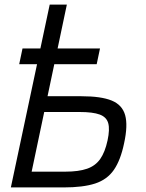

<svg xmlns="http://www.w3.org/2000/svg" viewBox="-20 -820 640 840"><path d="M27.5 0 197.5 -800H272.5L107.5 -17L66.5 -69H266Q324 -69 360.8 -81.8Q397.5 -94.5 418.5 -124.5Q439.5 -154.5 450.5 -205.5Q461 -254 453.5 -281Q446 -308 416 -319Q386 -330 328 -330H126L140.5 -399H336Q422.5 -399 468.8 -380Q515 -361 527.5 -316.2Q540 -271.5 523 -193.5Q507.5 -119 478.2 -76.8Q449 -34.5 396.5 -17.2Q344 0 257.5 0ZM64 -539 78.5 -608H417.5L403 -539Z"/></svg>

Font: Victor Mono Thin
Style: Italic
Weight: 100
Italic angle: -12°
Monospace: yes
Designer: Rune Bjørnerås
Version: Version 1.561;gftools[0.9.30]